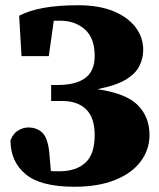

<svg xmlns="http://www.w3.org/2000/svg" viewBox="-20 -692 605 732"><path d="M263 20Q135 20 77.5 -28Q20 -76 20 -157Q30 -183 49 -194.5Q68 -206 88 -206Q120 -206 141 -186.5Q162 -167 168 -110L174 -40Q182 -39 189 -39Q196 -39 205 -39Q270 -39 305.5 -71.5Q341 -104 341 -177Q341 -243 308.5 -275Q276 -307 217 -307H175V-368H200Q269 -368 305 -394.5Q341 -421 341 -479Q341 -547 303.5 -580Q266 -613 210 -613Q204 -613 198 -613Q192 -613 185 -613L166 -478H62L53 -632Q91 -652 146.5 -662Q202 -672 278 -672Q357 -672 412 -649.5Q467 -627 496.5 -588.5Q526 -550 526 -502Q526 -471 512 -441.5Q498 -412 460.5 -389Q423 -366 351 -352Q461 -336 505.5 -291Q550 -246 550 -177Q550 -121 516 -76Q482 -31 418 -5.5Q354 20 263 20Z"/></svg>

Font: Source Serif Pro Black
Style: Regular
Weight: 900
Designer: Frank Grießhammer
Foundry: Adobe Systems Incorporated
Version: Version 3.001;hotconv 1.0.111;makeotfexe 2.5.65597